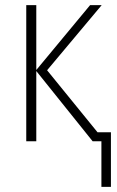

<svg xmlns="http://www.w3.org/2000/svg" viewBox="-20 -549 456 746"><path d="M374 177H411V-35H359L163 -276L375 -529H330L121 -277V-529H82V0H121V-273L340 0H374Z"/></svg>

Font: Noto Sans SemiCondensed ExtraLight
Style: Regular
Weight: 200
Width: 4
Designer: Monotype Design Team
Foundry: Monotype Imaging Inc.
Version: Version 2.013